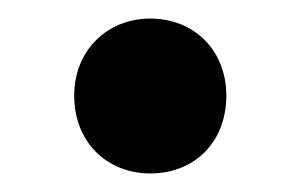

<svg xmlns="http://www.w3.org/2000/svg" viewBox="-20 -382 324 207"><path d="M142 -195C189 -195 224 -228 224 -279C224 -328 189 -362 142 -362C96 -362 60 -328 60 -279C60 -228 96 -195 142 -195Z"/></svg>

Font: Montserrat Lite SemiBold
Style: Regular
Weight: 600
Designer: Julieta Ulanovsky
Foundry: Julieta Ulanovsky
Version: Version 7.200;PS 007.200;hotconv 1.0.88;makeotf.lib2.5.64775